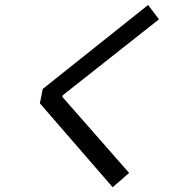

<svg xmlns="http://www.w3.org/2000/svg" viewBox="-20 -767 707 783"><path d="M234.4 -371.7 506.5 -61.8 439.5 -3.3 142.6 -345.7 154.3 -404.3 584 -746.7 628.3 -688.2 235.7 -378.3Z"/></svg>

Font: Monoid
Style: Italic
Weight: 400
Width: 4
Italic angle: -11°
Monospace: yes
Version: Version 0.61